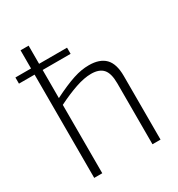

<svg xmlns="http://www.w3.org/2000/svg" viewBox="-206 -930 976 1053"><g transform="rotate(-30 281.5 -404.0)"><path d="M-17 -693H82V-808H133V-693H310V-654H133V-476Q173 -496 205.5 -510Q238 -524 265.5 -533Q293 -542 317 -546Q341 -550 365 -550Q433 -550 467.5 -515Q502 -480 502 -403V0H451V-386Q451 -449 427 -476Q403 -503 352 -503Q308 -503 252.5 -484Q197 -465 133 -433V0H82V-654H-17Z"/></g></svg>

Font: Encode Sans Normal
Style: ExtraLight
Weight: 200
Designer: Pablo Impallari, Andres Torresi
Foundry: Pablo Impallari, Andres Torresi
Version: Version 1.000; ttfautohint (v1.00) -l 8 -r 50 -G 200 -x 14 -